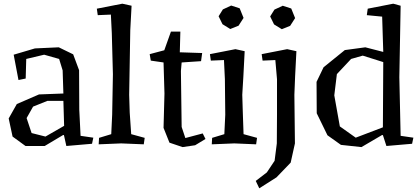

<svg xmlns="http://www.w3.org/2000/svg" viewBox="-20 -776 2275 1039"><path d="M409 -182 416 -41 485 -31 478 2 339 14 326 -45H321L222 14H118L48 -37L27 -135L71 -213L191 -265L323 -270L319 -395L300 -457L219 -480L122 -457L119 -351L80 -343L54 -480L169 -514L298 -520L376 -482L408 -396ZM151 -56 226 -37 327 -95 323 -230H236L159 -199L124 -137Z M514 5 516 -30 582 -50 587 -155 591 -374 585 -597 580 -697 509 -694 504 -729 642 -756 692 -745 685 -613 679 -263 682 -166 690 -50 763 -30 758 5 636 0Z M1036 10 968 20 897 -4 865 -84 870 -270 865 -438 796 -448 790 -483 869 -504 905 -605H956L953 -493L1074 -489L1068 -445L963 -438L959 -392L963 -89L983 -29L1077 -54L1092 -24Z M1297 -363 1291 -263 1294 -166 1298 -50 1371 -30 1366 5 1248 0 1126 5 1128 -30 1194 -50 1199 -155 1197 -347 1192 -451 1121 -448 1116 -483 1254 -510 1304 -499ZM1186 -725 1231 -746 1277 -731 1298 -679 1271 -637 1226 -619 1184 -645 1163 -688Z M1576 0 1553 104 1476 184 1383 243 1364 203 1424 157 1466 94 1478 0 1479 -155V-347L1470 -451L1401 -448L1396 -483L1534 -510L1584 -499L1577 -363L1573 -263ZM1465 -724 1510 -745 1556 -730 1577 -678 1550 -636 1505 -618 1463 -644 1442 -687Z M2052 -45H2047L1936 20L1825 8L1752 -44L1694 -163L1693 -333L1731 -412L1846 -505L1957 -520L2054 -495L2048 -686L1965 -694L1970 -729L2108 -756L2148 -745L2141 -358L2148 -41L2217 -31L2210 2L2071 14ZM1905 -31 2052 -87 2054 -440 1943 -475 1880 -457 1803 -375 1789 -260 1819 -92Z"/></svg>

Font: Alike Angular
Style: Regular
Weight: 400
Designer: Sveta Sebyakina
Foundry: Cyreal (www.cyreal.org)
Version: Version 1.300; ttfautohint (v1.8.4.7-5d5b)